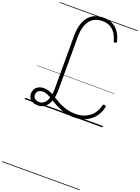

<svg xmlns="http://www.w3.org/2000/svg" viewBox="-400 -1605 1960 2695"><g transform="rotate(20 580.5 -257.5)"><path d="M200 21Q156 21 123.5 5.5Q91 -10 73.5 -38Q56 -66 56 -103Q56 -143 74.5 -173.5Q93 -204 126 -220.5Q159 -237 203 -237Q245 -237 282.5 -223.5Q320 -210 357 -188.5Q394 -167 433 -142.5Q472 -118 517.5 -97Q563 -76 617.5 -62Q672 -48 739 -48Q820 -48 886 -77.5Q952 -107 996 -162Q1040 -217 1056 -292Q1059 -302 1067 -305.5Q1075 -309 1086 -305Q1098 -303 1102 -296Q1106 -289 1103 -277Q1085 -192 1033.5 -128.5Q982 -65 906.5 -30Q831 5 738 5Q654 5 588 -14.5Q522 -34 468.5 -62Q415 -90 370.5 -118.5Q326 -147 285.5 -166.5Q245 -186 203 -186Q162 -186 137.5 -164.5Q113 -143 113 -109Q113 -73 138 -51.5Q163 -30 203 -30Q271 -30 309 -97Q347 -164 347 -284V-1067Q347 -1161 366.5 -1233Q386 -1305 424.5 -1354Q463 -1403 521 -1428Q579 -1453 655 -1453Q726 -1453 782.5 -1425.5Q839 -1398 879 -1344Q919 -1290 940 -1210Q945 -1196 941 -1189Q937 -1182 925 -1179Q914 -1175 906 -1178.5Q898 -1182 895 -1194Q876 -1264 842 -1310.5Q808 -1357 761 -1380Q714 -1403 655 -1403Q592 -1403 544.5 -1381.5Q497 -1360 465 -1317.5Q433 -1275 417 -1212Q401 -1149 401 -1066V-284Q401 -189 376.5 -120.5Q352 -52 307.5 -15.5Q263 21 200 21ZM0 928H1161V938H0ZM0 -20H1161V0H0ZM0 -505H1161V-500H0ZM0 -1448H1161V-1438H0Z"/></g></svg>

Font: Playwrite ID Guides
Style: Regular
Weight: 400
Designer: Veronika Burian, José Scaglione
Foundry: TypeTogether
Version: Version 1.003